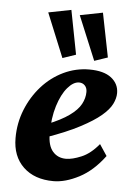

<svg xmlns="http://www.w3.org/2000/svg" viewBox="-50 -699 512 746"><g transform="rotate(5 206.0 -326.5)"><path d="M186.5 7.8Q112.3 7.8 68.8 -33.7Q25.4 -75.2 25.4 -146.5Q25.4 -205.1 46.4 -257.3Q67.4 -309.6 103.5 -350.1Q139.6 -390.6 187.5 -413.6Q235.4 -436.5 288.1 -436.5Q344.7 -436.5 374 -413.6Q403.3 -390.6 403.3 -354.5Q403.3 -334 392.1 -311.5Q380.9 -289.1 352.5 -265.1Q324.2 -241.2 273.4 -214.4Q222.7 -187.5 142.6 -159.2V-210.9Q196.3 -232.4 227.5 -254.9Q258.8 -277.3 271.5 -300.8Q284.2 -324.2 284.2 -348.6Q284.2 -364.3 275.4 -373.5Q266.6 -382.8 252.9 -382.8Q230.5 -382.8 208 -356.4Q185.5 -330.1 170.9 -283.2Q156.2 -236.3 156.2 -173.8Q156.2 -127.9 175.8 -105.5Q195.3 -83 227.5 -83Q252 -83 287.1 -97.7Q322.3 -112.3 354.5 -151.4L383.8 -107.4Q339.8 -47.9 286.1 -20Q232.4 7.8 186.5 7.8ZM303.7 -471.7 232.4 -643.6 321.3 -661.1 355.5 -489.3ZM179.7 -471.7 109.4 -643.6 198.2 -661.1 231.4 -489.3Z"/></g></svg>

Font: Crimson Pro ExtraLight
Style: Bold Italic
Weight: 700
Italic angle: -12°
Version: Version 1.002